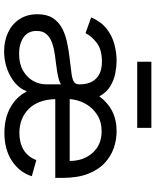

<svg xmlns="http://www.w3.org/2000/svg" viewBox="72 -840 780 965"><g transform="rotate(90 462.5 -357.0)"><path d="M647.7 11.4Q573.9 11.4 519.9 -18.6Q465.9 -48.7 440.3 -99.4H437.5Q426.8 -68.9 397.5 -43.3Q368.3 -17.8 326.5 -2.5Q284.8 12.8 237.2 12.8Q185.4 12.8 143.1 -6.9Q100.9 -26.6 76 -64.1Q51.1 -101.6 51.1 -154.8Q51.1 -201.7 69.8 -231Q88.4 -260.3 119.1 -277.2Q149.9 -294 187.5 -302.4Q225.1 -310.7 262.8 -315.3Q312.5 -321.7 343.6 -325.3Q374.6 -328.8 389 -337Q403.4 -345.2 403.4 -365.1V-367.9Q403.4 -420.1 374.6 -449.4Q345.9 -478.7 288.4 -478.7Q228.7 -478.7 194.4 -452.4Q160.2 -426.1 146.3 -396.3L66.8 -424.7Q88.1 -474.4 123.8 -502.3Q159.4 -530.2 201.9 -541.4Q244.3 -552.6 285.5 -552.6Q311.4 -552.6 345.2 -546.5Q378.9 -540.5 411 -522Q443.2 -503.6 463.8 -465.6Q492.9 -506.7 536.9 -529.7Q581 -552.6 639.2 -552.6Q681.8 -552.6 723.4 -538.4Q764.9 -524.1 799 -492.4Q833.1 -460.6 853.3 -408.4Q873.6 -356.2 873.6 -279.8V-244.3H477.6Q480.5 -157 527.5 -110.4Q574.6 -63.9 647.7 -63.9Q697.1 -63.9 732.6 -85.2Q768.1 -106.5 784.1 -149.1L865.1 -126.4Q845.9 -64.6 788.4 -26.6Q730.8 11.4 647.7 11.4ZM250 -62.5Q299.7 -62.5 334 -82Q368.3 -101.6 385.8 -132.5Q403.4 -163.4 403.4 -197.4V-274.1Q398.1 -267.8 380.1 -262.6Q362.2 -257.5 339 -253.7Q315.7 -250 293.9 -247.3Q272 -244.7 258.5 -242.9Q225.9 -238.6 197.6 -229.2Q169.4 -219.8 152.2 -201.2Q134.9 -182.5 134.9 -150.6Q134.9 -106.9 167.4 -84.7Q199.9 -62.5 250 -62.5ZM477.6 -316.8H788.4Q788.4 -386 747.9 -431.6Q707.4 -477.3 639.2 -477.3Q591.3 -477.3 556.1 -454.7Q521 -432.2 500.7 -395.6Q480.5 -359 477.6 -316.8ZM622.2 -727.3V-656.2H289.8V-727.3Z"/></g></svg>

Font: Inter Alia
Style: Regular
Weight: 400
Designer: Rasmus Andersson (Latin, Greek, Cyrillic etc.) and Evan from Shavian.info (Shavian, old style figures)
Foundry: Shavian.info
Version: Version 0.001;git-37ab20767